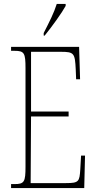

<svg xmlns="http://www.w3.org/2000/svg" viewBox="-20 -951 489 971"><path d="M201 -784V-771H206C244 -818 293 -886 312 -921V-931H267C253 -886 231 -843 201 -784ZM36 0H406L410 -164H390L386 -94C382 -33 379 -25 314 -25H135L137 -362H327V-387H137V-689H287C355 -689 359 -682 363 -600L365 -550H385L380 -714H36V-694H53C103 -694 109 -683 109 -606V-108C109 -31 103 -20 53 -20H36Z"/></svg>

Font: Noto Serif Lao ExtraCondensed Thin
Style: Regular
Weight: 100
Width: 2
Designer: Monotype Design Team
Foundry: Monotype Imaging Inc.
Version: Version 2.003